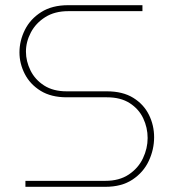

<svg xmlns="http://www.w3.org/2000/svg" viewBox="-20 -720 669 740"><path d="M78 0V-23H386Q440 -23 476.5 -47.5Q513 -72 531 -110Q549 -148 549 -188Q549 -228 532 -264Q515 -300 480 -322.5Q445 -345 392 -345H237Q177 -345 136.5 -370Q96 -395 75.5 -435Q55 -475 55 -518Q55 -563 76 -605Q97 -647 139 -673.5Q181 -700 243 -700H529V-677H243Q191 -677 154.5 -654Q118 -631 99 -595Q80 -559 80 -521Q80 -484 97.5 -448.5Q115 -413 150 -390.5Q185 -368 237 -368H392Q453 -368 493.5 -343Q534 -318 554 -277.5Q574 -237 574 -191Q574 -144 553.5 -100Q533 -56 491 -28Q449 0 386 0Z"/></svg>

Font: MuseoModerno Thin
Style: Regular
Weight: 100
Designer: Pablo Cosgaya, Héctor Gatti, Marcela Romero, and the Authors of The MuseoModerno Project.
Foundry: Omnibus-Type Team
Version: Version 1.003